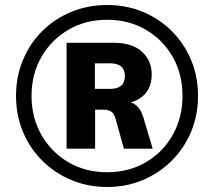

<svg xmlns="http://www.w3.org/2000/svg" viewBox="-20 -736 855 767"><path d="M408 11Q331 11 264.5 -17Q198 -45 148.5 -94.5Q99 -144 71.5 -210Q44 -276 44 -353Q44 -430 71.5 -496Q99 -562 148.5 -611.5Q198 -661 264.5 -688.5Q331 -716 408 -716Q485 -716 551 -688.5Q617 -661 666.5 -611.5Q716 -562 743.5 -496Q771 -430 771 -353Q771 -276 743.5 -210Q716 -144 666.5 -94.5Q617 -45 551 -17Q485 11 408 11ZM408 -48Q495 -48 563 -88Q631 -128 670 -197Q709 -266 709 -353Q709 -440 670 -508.5Q631 -577 563 -617Q495 -657 408 -657Q321 -657 253 -617Q185 -577 145.5 -508.5Q106 -440 106 -353Q106 -266 145.5 -197Q185 -128 253 -88Q321 -48 408 -48ZM246 -142V-565H436Q508 -565 547 -529.5Q586 -494 586 -439Q586 -395 564 -366.5Q542 -338 502 -327Q522 -321 535.5 -303Q549 -285 558 -249L590 -142H475L441 -264Q435 -284 423 -291Q411 -298 393 -298H360V-142ZM359 -381H420Q479 -381 479 -432Q479 -483 420 -483H359Z"/></svg>

Font: Mulish ExtraBold
Style: Regular
Weight: 800
Designer: Vernon Adams
Foundry: Vernon Adams
Version: Version 3.603; ttfautohint (v1.8.3)